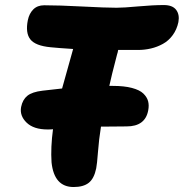

<svg xmlns="http://www.w3.org/2000/svg" viewBox="-20 -731 731 764"><path d="M272.9 13.2Q195.3 13.2 185.1 -85Q181.2 -144.5 190.9 -216.8Q184.1 -215.8 169.9 -215.8Q113.8 -215.8 85.7 -243.2Q57.6 -270.5 64 -305.2Q69.8 -334.5 88.9 -349.9Q107.9 -365.2 148.9 -370.1Q195.8 -375.5 227.1 -378.9Q266.6 -521.5 271 -536.1Q210 -540 181.2 -543Q120.6 -548.8 100.6 -574.5Q80.6 -600.1 90.8 -650.9Q96.2 -677.2 112.5 -693.6Q128.9 -710 155.8 -710Q214.8 -710 307.6 -705.1Q400.4 -700.2 443.8 -700.2Q471.7 -700.2 530.8 -705.6Q589.8 -710.9 631.8 -710.9Q666.5 -710.9 680.9 -691.9Q695.3 -672.9 689.9 -643.1Q683.6 -613.3 667.2 -591.1Q650.9 -568.8 628.2 -556.4Q605.5 -543.9 580.6 -538.1Q555.7 -532.2 528.8 -532.2H450.2Q448.7 -522.5 445.8 -514.2Q422.4 -424.8 415 -389.2H429.2Q474.1 -389.2 504.9 -381.1Q535.6 -373 550.3 -358.9Q564.9 -344.7 569.3 -328.4Q573.7 -312 569.8 -292Q558.1 -228 483.9 -228Q463.9 -228 429.7 -227.5Q395.5 -227.1 381.8 -227.1Q373.5 -175.8 369.9 -126.7Q366.2 -77.6 362.8 -61Q354.5 -20.5 333.3 -3.7Q312 13.2 272.9 13.2Z"/></svg>

Font: Shantell Sans Normal
Style: Italic
Weight: 800
Italic angle: -11.31°
Designer: Stephen Nixon, Anya Danilova, Shantell Martin
Foundry: Arrow Type
Version: Version 1.006;[559af2be0]